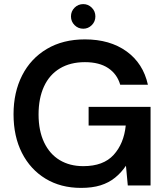

<svg xmlns="http://www.w3.org/2000/svg" viewBox="-20 -904 811 936"><path d="M375 12Q276 12 202 -33Q128 -78 87 -158.5Q46 -239 46 -347Q46 -454 88 -536.5Q130 -619 208.5 -665.5Q287 -712 394 -712Q516 -712 597 -653.5Q678 -595 701 -491H566Q551 -543 507.5 -572Q464 -601 394 -601Q323 -601 272 -570.5Q221 -540 194.5 -482.5Q168 -425 168 -346Q168 -267 195 -210Q222 -153 271 -123.5Q320 -94 386 -94Q484 -94 534 -149Q584 -204 593 -292H412V-383H714V0H603L594 -96Q571 -62 540.5 -37.5Q510 -13 470 -0.5Q430 12 375 12ZM386 -764Q361 -764 343.5 -781.5Q326 -799 326 -824Q326 -849 343.5 -866.5Q361 -884 386 -884Q410 -884 427.5 -866.5Q445 -849 445 -824Q445 -799 427.5 -781.5Q410 -764 386 -764Z"/></svg>

Font: DM Sans 18pt SemiBold
Style: Regular
Weight: 600
Designer: Colophon Foundry, Jonny Pinhorn
Foundry: Colophon Foundry
Version: Version 4.004;gftools[0.9.30]